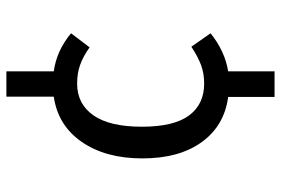

<svg xmlns="http://www.w3.org/2000/svg" viewBox="-159 -565 878 600"><g transform="rotate(-90 280.0 -265.0)"><path d="M476 -46Q420 -1 357 9V154H277V9Q187 -3 136 -73.5Q85 -144 85 -259Q85 -374 136.5 -448.5Q188 -523 278 -536V-684H357V-536Q422 -527 476 -482L432 -424Q404 -444 377.5 -453.5Q351 -463 319 -463Q255 -463 219.5 -412Q184 -361 184 -261Q184 -161 219 -113.5Q254 -66 319 -66Q350 -66 376 -75.5Q402 -85 434 -106Z"/></g></svg>

Font: Statis Sans
Style: Regular
Weight: 400
Designer: bBox Type GmbH
Foundry: bBox Type GmbH
Version: Version 1.000